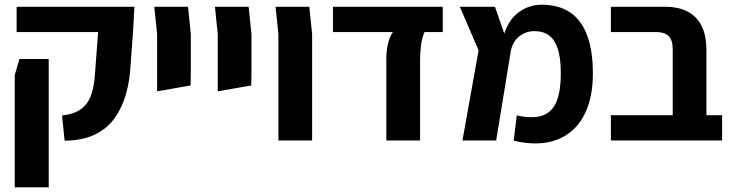

<svg xmlns="http://www.w3.org/2000/svg" viewBox="-20 -600 3134 820"><path d="M256 1 245 -107Q277 -110 302 -120.5Q327 -131 345 -151.5Q363 -172 373 -206Q383 -240 386 -289L399 -463H51V-571H554L549 -478L538 -327Q535 -259 518.5 -200Q502 -141 470 -96Q438 -51 385.5 -25.5Q333 0 256 1ZM43 200V-279L63 -348H188V-280V200Z M651 -210V-298V-454L639 -571H783L795 -454V-298L794 -235Z M910 -210V-298V-454L898 -571H1042L1054 -454V-298L1053 -235Z M1169 0V-454L1157 -571H1301L1313 -454V0Z M1630 0V-346Q1630 -385 1637.5 -415Q1645 -445 1658 -463H1402V-571H1871V-463H1793Q1782 -438 1778 -405.5Q1774 -373 1774 -346V0Z M2174 1 2187 -107Q2261 -91 2302 -108.5Q2343 -126 2359.5 -173Q2376 -220 2375 -290Q2375 -353 2362 -392Q2349 -431 2324.5 -449Q2300 -467 2263 -467Q2236 -467 2214 -455.5Q2192 -444 2178 -423.5Q2164 -403 2160 -373L2127 -435Q2147 -511 2192.5 -545.5Q2238 -580 2293 -580Q2346 -580 2386.5 -562.5Q2427 -545 2455 -509Q2483 -473 2497.5 -418Q2512 -363 2512 -290Q2513 -180 2473.5 -106Q2434 -32 2358 -3Q2282 26 2174 1ZM1955 0 2024 -385 1944 -571H2094L2161 -378L2099 0Z M2853 0V-390Q2853 -429 2835.5 -446Q2818 -463 2785 -463H2589V-571H2825Q2875 -571 2914 -552Q2953 -533 2975 -492Q2997 -451 2997 -383V0ZM2589 0V-108H3064V0Z"/></svg>

Font: Assistant ExtraLight
Style: Bold
Weight: 700
Version: Version 3.000